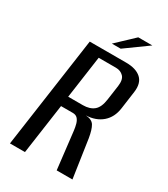

<svg xmlns="http://www.w3.org/2000/svg" viewBox="-179 -803 775 886"><g transform="rotate(30 208.0 -360.0)"><path d="M22 0 106 -591H300Q353 -591 380 -566.5Q407 -542 400 -492L387 -398Q380 -347 346.5 -318Q313 -289 260 -287H261Q294 -285 306 -265Q318 -245 325 -203L355 0H271L248 -198Q246 -216 241.5 -232Q237 -248 228 -257.5Q219 -267 203 -267H140L102 0ZM147 -321H225Q262 -321 283.5 -339Q305 -357 311 -401L322 -479Q327 -515 311.5 -531Q296 -547 271 -547H179ZM199 -634 290 -720H365L246 -634Z"/></g></svg>

Font: Alumni Sans Medium
Style: Italic
Weight: 500
Italic angle: -8°
Designer: Robert E. Leuschke
Foundry: Robert E. Leuschke
Version: Version 1.016